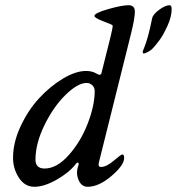

<svg xmlns="http://www.w3.org/2000/svg" viewBox="-20 -702 678 736"><path d="M533 -520Q548 -556 563 -631Q566 -647 590 -664.5Q614 -682 630 -682Q638 -682 638 -667Q638 -638 622 -603Q606 -568 592 -549Q578 -530 566 -517Q560 -510 548 -503.5Q536 -497 532 -497Q527 -497 527 -503Q527 -506 533 -520ZM369 -422 403 -558Q412 -594 412 -604Q412 -607 377 -620Q342 -633 342 -641Q342 -652 394.5 -667Q447 -682 473 -682Q497 -682 497 -657Q497 -632 482 -572L359 -79Q355 -62 367 -62Q388 -62 416 -86Q444 -110 449 -110Q456 -110 456 -97Q456 -69 407.5 -27.5Q359 14 316 14Q292 14 281 -12.5Q270 -39 280 -66Q284 -78 278 -79Q275 -79 271 -74Q247 -42 198.5 -14Q150 14 112 14Q75 14 52.5 -20.5Q30 -55 30 -97Q30 -156 59 -218Q88 -280 130 -325.5Q172 -371 221 -400.5Q270 -430 310 -430Q333 -430 350 -420Q366 -410 369 -422ZM343 -353Q343 -366 334 -375Q325 -384 312 -384Q278 -384 231.5 -338.5Q185 -293 150.5 -222.5Q116 -152 116 -90Q116 -56 151 -56Q198 -56 244 -108Q290 -160 316.5 -229Q343 -298 343 -353Z"/></svg>

Font: EB Garamond 08
Style: Italic
Weight: 400
Italic angle: -14°
Version: Version 0.016